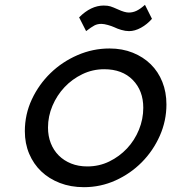

<svg xmlns="http://www.w3.org/2000/svg" viewBox="-20 -763 710 796"><path d="M308 -691Q357 -740 410 -740Q427 -740 438 -736.5Q449 -733 469 -724Q497 -711 514 -711Q531 -711 546.5 -718.5Q562 -726 581 -743L610 -685Q590 -662 564.5 -648Q539 -634 515 -634Q500 -634 483 -639Q466 -644 454 -650Q443 -655 427 -659.5Q411 -664 400 -664Q384 -664 371.5 -657.5Q359 -651 337 -634ZM83 -219Q83 -289 112 -351Q141 -413 189.5 -460Q238 -507 301.5 -534.5Q365 -562 434 -562Q487 -562 530.5 -544.5Q574 -527 605 -496.5Q636 -466 653 -423.5Q670 -381 670 -330Q670 -262 642.5 -200Q615 -138 568 -90.5Q521 -43 459 -15Q397 13 328 13Q273 13 228 -4.5Q183 -22 151 -52.5Q119 -83 101 -125.5Q83 -168 83 -219ZM179 -234Q179 -199 190.5 -169.5Q202 -140 223.5 -118.5Q245 -97 275 -85Q305 -73 342 -73Q391 -73 433 -93.5Q475 -114 506.5 -147.5Q538 -181 556 -225Q574 -269 574 -316Q574 -387 530.5 -431.5Q487 -476 412 -476Q364 -476 321.5 -455.5Q279 -435 247.5 -401.5Q216 -368 197.5 -324.5Q179 -281 179 -234Z"/></svg>

Font: Involve Medium Oblique
Style: Italic
Weight: 500
Italic angle: -10.5°
Designer: Stefan Peev
Foundry: Context Ltd.
Version: Version 1.001